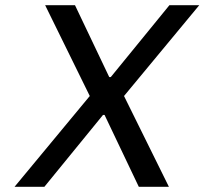

<svg xmlns="http://www.w3.org/2000/svg" viewBox="-20 -720 788 740"><path d="M326 -350 154 -700H269L401 -423H407L633 -700H748L458 -350L631 0H515L383 -277H377L151 0H36Z"/></svg>

Font: Be Vietnam Medium
Style: Italic
Weight: 500
Italic angle: -9.444°
Designer: Gabriel Lam
Foundry: TypeRant
Version: Version 3.000